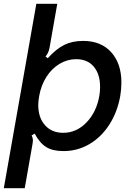

<svg xmlns="http://www.w3.org/2000/svg" viewBox="-30 -783 701 1009"><path d="M-10 206 161 -763H271L230 -530Q224 -502 209 -486L221 -477Q265 -526 307.5 -547Q350 -568 407 -568Q501 -568 554.5 -508.5Q608 -449 608 -349Q608 -315 602 -279Q587 -194 544.5 -128Q502 -62 439.5 -25.5Q377 11 304 11Q247 11 213 -10Q179 -31 152 -81L136 -71Q143 -58 143 -45Q143 -41 141 -27L100 206ZM492 -279Q496 -302 496 -326Q496 -393 463 -432.5Q430 -472 370 -472Q324 -472 283 -447.5Q242 -423 214 -379Q186 -335 176 -279Q171 -251 171 -231Q171 -165 206.5 -125Q242 -85 302 -85Q372 -85 424.5 -139.5Q477 -194 492 -279Z"/></svg>

Font: Open Sauce Sans Medium Italic
Style: Regular
Weight: 500
Italic angle: -10°
Designer: Alfredo Marco Pradil
Foundry: Creative Sauce Fz LLC
Version: Version 1.477